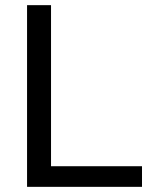

<svg xmlns="http://www.w3.org/2000/svg" viewBox="-20 -725 588 745"><path d="M85 0V-705H178V-80H531V0Z"/></svg>

Font: Nunito Sans Medium
Style: Regular
Weight: 500
Designer: Vernon Adams
Foundry: Vernon Adams
Version: Version 3.101; ttfautohint (v1.8.4.7-5d5b);gftools[0.9.27]